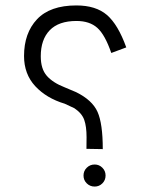

<svg xmlns="http://www.w3.org/2000/svg" viewBox="-20 -686 553 706"><path d="M297.9 -138.7Q297.9 -146.5 298.1 -160.9Q298.3 -175.3 298.3 -181.6Q298.3 -220.7 289.8 -245.1Q281.2 -269.5 253.4 -288.1L217.8 -304.7Q150.9 -324.7 109.6 -369.1Q68.4 -413.6 68.4 -480Q68.4 -564.5 116.2 -615.2Q164.1 -666 260.7 -666Q332.5 -666 373.3 -630.9Q414.1 -595.7 444.3 -511.7L389.2 -491.2Q366.2 -558.1 337.9 -583.5Q309.6 -608.9 261.2 -608.9Q195.8 -608.9 162.8 -574.7Q129.9 -540.5 129.9 -479Q129.9 -432.6 152.1 -407.2Q174.3 -381.8 218.3 -364.7L259.8 -347.2Q319.3 -317.9 338.6 -274.7Q357.9 -231.4 357.9 -137.7ZM328.1 0Q311 0 299.1 -11.7Q287.1 -23.4 287.1 -40.5Q287.1 -57.6 299.1 -69.3Q311 -81.1 328.1 -81.1Q344.7 -81.1 356.4 -69.3Q368.2 -57.6 368.2 -40.5Q368.2 -23.4 356.4 -11.7Q344.7 0 328.1 0Z"/></svg>

Font: LaylaThuluth
Style: Regular
Weight: 400
Version: Version 2.0